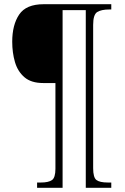

<svg xmlns="http://www.w3.org/2000/svg" viewBox="-20 -780 593 911"><path d="M156 111V86H174Q210 86 226.5 74.5Q243 63 243 21V-386H185Q128 -386 96 -413.5Q64 -441 51 -485.5Q38 -530 38 -582Q38 -662 71 -711Q104 -760 187 -760H508V-735H498Q461 -735 441.5 -723Q422 -711 422 -662V18Q422 62 437.5 74Q453 86 492 86H508V111H387V-732H277V111Z"/></svg>

Font: Noto Serif Tamil SemiCondensed ExtraLight
Style: Regular
Weight: 200
Width: 4
Designer: Indian Type Foundry, Tom Grace, and the Monotype Design Team
Foundry: Monotype Imaging Inc.
Version: Version 2.004; ttfautohint (v1.8.4.7-5d5b)